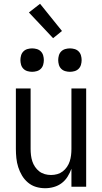

<svg xmlns="http://www.w3.org/2000/svg" viewBox="-20 -988 540 1016"><path d="M219 8Q194 8 170.5 1Q147 -6 128 -22Q109 -38 96.5 -59Q84 -80 76.5 -103.5Q69 -127 66.5 -151.5Q64 -176 64 -200V-520H142V-200Q142 -183 144 -166.5Q146 -150 151 -134.5Q156 -119 165.5 -105Q175 -91 188 -81Q201 -71 217 -66.5Q233 -62 250 -62Q267 -62 283 -66.5Q299 -71 312 -81Q325 -91 334.5 -105Q344 -119 349 -134.5Q354 -150 356 -166.5Q358 -183 358 -200V-520H436V0H358V-95Q350 -73 337.5 -53Q325 -33 306.5 -19Q288 -5 265 1.5Q242 8 219 8ZM350 -608Q338 -608 325.5 -611.5Q313 -615 304 -624Q295 -633 291.5 -645.5Q288 -658 288 -670Q288 -682 291.5 -694.5Q295 -707 304 -716Q313 -725 325.5 -728.5Q338 -732 350 -732Q362 -732 374.5 -728.5Q387 -725 396 -716Q405 -707 408.5 -694.5Q412 -682 412 -670Q412 -658 408.5 -645.5Q405 -633 396 -624Q387 -615 374.5 -611.5Q362 -608 350 -608ZM150 -608Q138 -608 125.5 -611.5Q113 -615 104 -624Q95 -633 91.5 -645.5Q88 -658 88 -670Q88 -682 91.5 -694.5Q95 -707 104 -716Q113 -725 125.5 -728.5Q138 -732 150 -732Q162 -732 174.5 -728.5Q187 -725 196 -716Q205 -707 208.5 -694.5Q212 -682 212 -670Q212 -658 208.5 -645.5Q205 -633 196 -624Q187 -615 174.5 -611.5Q162 -608 150 -608ZM261 -786 133 -922 192 -968 308 -824Z"/></svg>

Font: Iosevka Term Curly
Style: Regular
Weight: 400
Designer: Belleve Invis
Foundry: Belleve Invis
Version: Version 32.3.0